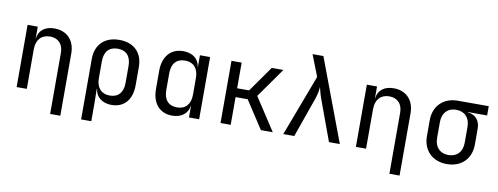

<svg xmlns="http://www.w3.org/2000/svg" viewBox="-70 -1111 4341 1672"><g transform="rotate(10 2100.0 -275.0)"><path d="M329 -560C245 -560 192 -518 183 -445H182V-550H92V0H182V-350C182 -435 228 -484 303 -484C375 -484 420 -438 420 -360V180H510V-370C510 -487 439 -560 329 -560Z M903 -560C774 -560 694 -482 694 -356V180H784V20L782 -105H785C794 -34 850 10 932 10C1043 10 1110 -68 1110 -195V-356C1110 -483 1032 -560 903 -560ZM1020 -200C1020 -115 978 -68 902 -68C828 -68 784 -117 784 -200V-350C784 -435 826 -482 902 -482C978 -482 1020 -435 1020 -350Z M1616 -445H1615C1606 -517 1551 -560 1468 -560C1358 -560 1290 -482 1290 -356V-195C1290 -68 1357 10 1468 10C1550 10 1606 -34 1615 -105H1616V0H1706V-550H1616ZM1616 -200C1616 -117 1572 -68 1498 -68C1422 -68 1380 -115 1380 -200V-350C1380 -435 1422 -482 1498 -482C1572 -482 1616 -433 1616 -350Z M1985 0V-245H2092L2252 0H2357L2169 -288L2354 -550H2251L2091 -323H1985V-550H1895V0Z M2547 0 2673 -357C2689 -403 2693 -441 2693 -461C2699 -441 2706 -403 2723 -357L2854 0H2950L2676 -730H2580L2654 -541L2450 0Z M3329 -560C3245 -560 3192 -518 3183 -445H3182V-550H3092V0H3182V-350C3182 -435 3228 -484 3303 -484C3375 -484 3420 -438 3420 -360V180H3510V-370C3510 -487 3439 -560 3329 -560Z M4170 -550H3897C3769 -550 3685 -466 3685 -340V-200C3685 -74 3769 10 3897 10C4025 10 4109 -74 4109 -200V-340C4109 -412 4068 -459 4001 -465V-468H4170ZM4019 -200C4019 -120 3973 -70 3897 -70C3821 -70 3775 -120 3775 -200V-340C3775 -420 3821 -470 3897 -470C3973 -470 4019 -420 4019 -340Z"/></g></svg>

Font: Tekne LDO
Style: Regular
Weight: 400
Monospace: yes
Designer: Alessio Laiso, Mario Rullo, Paolo Rosset
Foundry: Alessio Laiso
Version: Version 1.000;hotconv 1.0.109;makeotfexe 2.5.65596